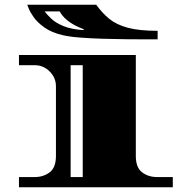

<svg xmlns="http://www.w3.org/2000/svg" viewBox="-20 -790 779 810"><path d="M60 0V-43H126Q163 -43 189.5 -63Q216 -83 216 -132V-426Q216 -462 189.5 -488.5Q163 -515 126 -515H60V-558H553V-132Q553 -83 579.5 -63Q606 -43 643 -43H709V0ZM278 -43H329V-515H278ZM591 -624Q558 -624 511 -624.5Q464 -625 413.5 -626.5Q363 -628 317.5 -631.5Q272 -635 243 -642Q197 -653 167.5 -674Q138 -695 122.5 -717Q107 -739 101 -754.5Q95 -770 95 -770H386Q411 -735 441 -710.5Q471 -686 519 -673Q567 -660 645 -660V-624ZM333 -663V-667Q318 -672 297.5 -682.5Q277 -693 259 -708.5Q241 -724 232 -742H168Q177 -730 195.5 -712Q214 -694 247.5 -680Q281 -666 333 -663Z"/></svg>

Font: Diplomata
Style: Regular
Weight: 400
Designer: Eduardo Rodriguez Tunni
Foundry: Eduardo Rodriguez Tunni
Version: Version 1.002; ttfautohint (v1.8.4.7-5d5b);gftools[0.9.23]